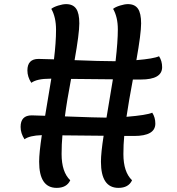

<svg xmlns="http://www.w3.org/2000/svg" viewBox="-20 -906 857 932"><path d="M483 -247 283 -249Q279 -206 279 -158Q279 -71 321 -31Q304 6 255 6Q170 6 170 -121Q170 -164 183 -250Q123 -248 99 -230Q80 -259 80 -290Q80 -346 134 -346Q143 -346 199 -344L229 -524H223Q159 -524 132 -504Q113 -533 113 -564Q113 -620 167 -620Q178 -620 242 -618Q252 -700 252 -761.5Q252 -823 229 -863Q240 -872 262.5 -879Q285 -886 301 -886Q334 -886 349.5 -864Q365 -842 365 -792.5Q365 -743 342 -614Q467 -609 529 -609H541Q552 -704 552 -763.5Q552 -823 529 -863Q540 -872 562.5 -879Q585 -886 601 -886Q634 -886 649.5 -864Q665 -842 665 -792.5Q665 -743 642 -614Q726 -621 752 -633Q767 -610 767 -580Q767 -520 664 -520H625Q605 -414 594 -339Q692 -347 719 -359Q734 -336 734 -306Q734 -246 631 -246H583Q579 -205 579 -158Q579 -71 621 -31Q604 6 555 6Q470 6 470 -121Q470 -164 483 -247ZM528 -521 325 -523Q304 -412 295 -341Q453 -335 497 -335Z"/></svg>

Font: Paprika
Style: Regular
Weight: 400
Designer: Eduardo Rodriguez Tunni
Foundry: Eduardo Rodriguez Tunni
Version: Version 1.001